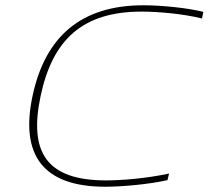

<svg xmlns="http://www.w3.org/2000/svg" viewBox="-20 -699 791 728"><path d="M746 -629 751 -654C691 -669 593 -679 524 -679C286 -679 152 -559 104 -338C55 -112 142 9 379 9C443 9 544 0 615 -16L621 -41C538 -23 444 -15 382 -15C155 -15 89 -123 134 -335C179 -547 291 -655 517 -655C579 -655 672 -647 746 -629Z"/></svg>

Font: LT Wave Thin
Style: Italic
Weight: 100
Designer: Daniel Lyons
Version: Version 2.5 (Glyphs App)